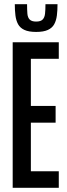

<svg xmlns="http://www.w3.org/2000/svg" viewBox="-20 -888 318 908"><path d="M40 0V-688H258V-610H126V-387H243V-308H126V-78H258V0ZM151 -737Q116 -737 95.5 -746.5Q75 -756 65.5 -773.5Q56 -791 53 -815Q50 -839 50 -868H108Q108 -842 109.5 -823.5Q111 -805 120.5 -795.5Q130 -786 151 -786Q172 -786 181.5 -795.5Q191 -805 193 -823.5Q195 -842 195 -868H252Q252 -839 249 -815Q246 -791 236.5 -773.5Q227 -756 206.5 -746.5Q186 -737 151 -737Z"/></svg>

Font: Saira UltraCondensed SemiBold
Style: Regular
Weight: 600
Width: 1
Designer: Hector Gatti with collaboration of the Omnibus-Type team
Foundry: Omnibus-Type
Version: Version 1.101